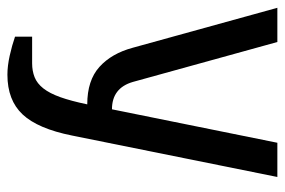

<svg xmlns="http://www.w3.org/2000/svg" viewBox="-142 -598 750 505"><g transform="rotate(90 232.5 -345.0)"><path d="M176 10Q153 10 126 4Q99 -2 76 -10V-55H146Q166 -55 182.5 -61.5Q199 -68 212 -84.5Q225 -101 235 -129Q245 -157 254 -200Q191 -200 155.5 -232Q120 -264 105 -320L0 -700H90L195 -320Q211 -265 267 -265L355 -700H445L336 -160Q318 -70 280.5 -30Q243 10 176 10Z"/></g></svg>

Font: Cuprum
Style: Regular
Weight: 400
Designer: Jovanny Lemonad
Foundry: Jovanny Lemonad
Version: Version 1.002